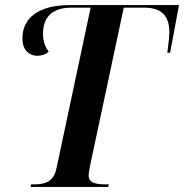

<svg xmlns="http://www.w3.org/2000/svg" viewBox="-20 -734 723 754"><path d="M100 0H405L407 -10H395C355 -10 328 -16 328 -45C328 -52 330 -63 333 -80L466 -704H545C615 -704 645 -672 645 -607C645 -590 640 -546 637 -527H648L683 -714H254C129 -714 68 -662 68 -583C68 -541 91 -515 127 -515C144 -515 159 -520 171 -531C159 -548 149 -568 149 -603C149 -675 195 -704 261 -704H336L202 -74C191 -20 158 -10 114 -10H102Z"/></svg>

Font: Noto Serif Display SemiCondensed SemiBold
Style: Italic
Weight: 600
Width: 4
Italic angle: -12°
Designer: Monotype Design Team
Foundry: Monotype Imaging Inc.
Version: Version 2.009